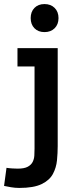

<svg xmlns="http://www.w3.org/2000/svg" viewBox="-62 -684 363 945"><path d="M222 35Q222 69 218.5 105Q215 141 198.5 172Q182 203 143 222Q104 241 33 241Q12 241 -8 237.5Q-28 234 -42 231L-30 142Q-18 144 -1.5 145Q15 146 25 146Q57 146 74 137Q91 128 98.5 113.5Q106 99 107 81.5Q108 64 108 47V-357H24V-447H222ZM157 -664Q188 -664 207 -645Q226 -626 226 -595Q226 -564 207 -545Q188 -526 157 -526Q126 -526 107.5 -545Q89 -564 89 -595Q89 -626 107.5 -645Q126 -664 157 -664Z"/></svg>

Font: Podkova
Style: Bold
Weight: 700
Designer: Ilya Yudin
Foundry: Cyreal (www.cyreal.org)
Version: Version 2.102; ttfautohint (v1.8.1.43-b0c9)